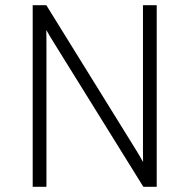

<svg xmlns="http://www.w3.org/2000/svg" viewBox="-20 -720 730 740"><path d="M106 0V-700H158.5L501.5 -146.5Q509 -134.5 516.5 -121.8Q524 -109 531.5 -95.5Q531.5 -108.5 531.2 -121.2Q531 -134 531 -146.5V-700H584V0H532.5L188.5 -554Q181 -566 173.2 -579Q165.5 -592 158.5 -604.5Q158.5 -592.5 158.8 -579.5Q159 -566.5 159 -554V0Z"/></svg>

Font: Overpass ExtraLight
Style: Regular
Weight: 250
Designer: Delve Withrington, Dave Bailey, Thomas Jockin
Foundry: Delve Fonts LLC
Version: Version 4.000